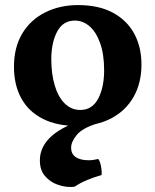

<svg xmlns="http://www.w3.org/2000/svg" viewBox="-20 -487 612 756"><path d="M283 9Q204 9 148 -19.5Q92 -48 63.5 -100.5Q35 -153 35 -224Q35 -301 68 -355.5Q101 -410 158.5 -438.5Q216 -467 287 -467Q369 -467 424.5 -437Q480 -407 508.5 -354.5Q537 -302 537 -233Q537 -160 506 -105.5Q475 -51 418 -21Q361 9 283 9ZM296 -54Q343 -54 366.5 -98.5Q390 -143 390 -210Q390 -274 374 -318Q358 -362 332 -384Q306 -406 275 -406Q228 -406 205 -362.5Q182 -319 182 -254Q182 -196 195.5 -150.5Q209 -105 235 -79.5Q261 -54 296 -54ZM331 -23 361 0Q305 17 282.5 44Q260 71 260 95Q260 119 278 131.5Q296 144 330 144Q339 144 348.5 142.5Q358 141 367 139Q372 145 375 156Q378 167 379.5 179.5Q381 192 380 202Q352 210 324 221.5Q296 233 274 248Q269 249 264 249Q259 249 253 249Q231 249 204 239Q177 229 157 206Q137 183 137 144Q137 90 183.5 48.5Q230 7 331 -23Z"/></svg>

Font: Vollkorn
Style: Bold
Weight: 700
Designer: Friedrich Althausen
Foundry: Friedrich Althausen
Version: Version 5.000